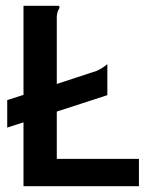

<svg xmlns="http://www.w3.org/2000/svg" viewBox="-20 -643 540 662"><path d="M459 -95.2V-1H61V-221.2L4.9 -203.1V-297.9L61 -315.9V-623H183.1Q185.1 -621.1 185.1 -618.2Q185.1 -614.3 181.4 -608.6Q177.7 -603 175.8 -587.9V-353.5L314 -398.9Q323.7 -403.3 332.8 -409.2Q341.8 -415 350.1 -421.9V-314.9L175.8 -258.3V-95.2Z"/></svg>

Font: InconsolataGo
Style: Bold
Weight: 700
Designer: Raph Levien, Kirill Tkachev(cyreal.org)
Foundry: Raph Levien, Kirill Tkachev(cyreal.org)
Version: Version 1.015; ttfautohint (v0.92) -l 8 -r 50 -G 200 -x 14 -